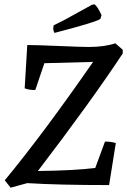

<svg xmlns="http://www.w3.org/2000/svg" viewBox="-20 -855 587 887"><path d="M232 -703Q226 -712 226 -726L228 -738L276 -762L405 -833L416 -835Q430 -827 449 -785L444 -768Q428 -754 232 -703ZM29 12 2 -22Q182 -240 410 -569Q362 -568 185 -563L143 -439Q114 -439 94 -447L106 -647Q147 -647 252 -642.5Q357 -638 389 -638Q462 -638 513 -655L547 -625V-608Q401 -387 155 -65Q323 -67 420 -79L465 -201Q494 -201 515 -194L484 0Q250 0 106 -9Z"/></svg>

Font: Albura Medium
Style: Italic
Weight: 462
Italic angle: -7°
Designer: Mercedes Jáuregui
Foundry: Omnibus-Type Team
Version: Version 1.000